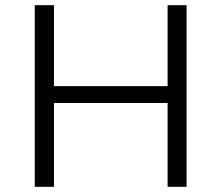

<svg xmlns="http://www.w3.org/2000/svg" viewBox="-20 -720 853 740"><path d="M699 -700V0H626V-323H188V0H114V-700H188V-388H626V-700Z"/></svg>

Font: Idrija
Style: Regular
Weight: 400
Designer: Julieta Ulanovsky
Foundry: Julieta Ulanovsky
Version: Version 7.200